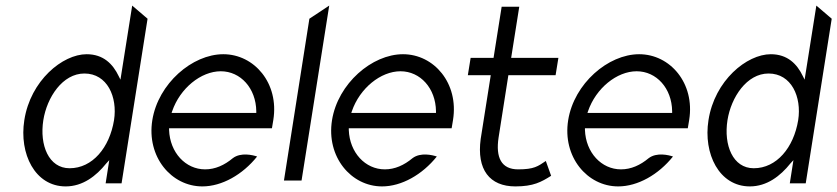

<svg xmlns="http://www.w3.org/2000/svg" viewBox="-20 -656 2996 687"><path d="M67 -226C48 -106 105 11 215 11C276 11 324 -26 360 -71L371 -83L358 0H415L508 -589L453 -636L411 -371L405 -383C384 -427 350 -462 290 -462C204 -462 89 -368 67 -226ZM135 -226C148 -308 204 -393 282 -393C364 -393 401 -309 388 -226C372 -128 311 -54 229 -54C154 -54 121 -137 135 -226Z M525 -226C504 -95 593 11 704 11C774 11 848 -31 900 -96C885 -101 842 -112 813 -90C783 -65 750 -50 714 -50C644 -50 588 -110 585 -191V-197H953L958 -227C979 -358 890 -462 779 -462C668 -462 546 -357 525 -226ZM594 -252 596 -258C624 -340 699 -401 770 -401C841 -401 896 -340 897 -258V-252Z M996 -10H1059L1158 -636L1087 -589Z M1168 -226C1147 -95 1236 11 1347 11C1417 11 1491 -31 1543 -96C1528 -101 1485 -112 1456 -90C1426 -65 1393 -50 1357 -50C1287 -50 1231 -110 1228 -191V-197H1596L1601 -227C1622 -358 1533 -462 1422 -462C1311 -462 1189 -357 1168 -226ZM1237 -252 1239 -258C1267 -340 1342 -401 1413 -401C1484 -401 1539 -340 1540 -258V-252Z M1654 -387H1736L1700 -159C1685 -49 1732 11 1824 11C1889 11 1917 -5 1952 -27L1933 -80C1905 -61 1891 -50 1834 -50C1774 -50 1753 -92 1764 -164L1799 -387H1968L1978 -449H1809L1838 -632H1775L1746 -449H1664Z M2013 -226C1992 -95 2081 11 2192 11C2262 11 2336 -31 2388 -96C2373 -101 2330 -112 2301 -90C2271 -65 2238 -50 2202 -50C2132 -50 2076 -110 2073 -191V-197H2441L2446 -227C2467 -358 2378 -462 2267 -462C2156 -462 2034 -357 2013 -226ZM2082 -252 2084 -258C2112 -340 2187 -401 2258 -401C2329 -401 2384 -340 2385 -258V-252Z M2515 -226C2496 -106 2553 11 2663 11C2724 11 2772 -26 2808 -71L2819 -83L2806 0H2863L2956 -589L2901 -636L2859 -371L2853 -383C2832 -427 2798 -462 2738 -462C2652 -462 2537 -368 2515 -226ZM2583 -226C2596 -308 2652 -393 2730 -393C2812 -393 2849 -309 2836 -226C2820 -128 2759 -54 2677 -54C2602 -54 2569 -137 2583 -226Z"/></svg>

Font: Charger Sport
Style: LitNrwObl
Weight: 300
Designer: Jasper
Foundry: Cannot Into Space Fonts
Version: Version 1.1